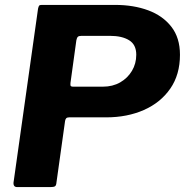

<svg xmlns="http://www.w3.org/2000/svg" viewBox="-20 -762 755 782"><path d="M261 -284Q253 -284 249.5 -280Q246 -276 245 -269L210 -19Q209 -6 203.5 -3Q198 0 185 0H50Q31 0 36 -25L135 -727Q137 -736 139.5 -739Q142 -742 150 -742H449Q524 -742 583.5 -720Q643 -698 678 -653Q713 -608 713 -539Q713 -458 673.5 -401Q634 -344 566 -314Q498 -284 412 -284ZM535 -539Q535 -580 506 -598Q477 -616 428 -616H312Q301 -616 297 -612Q293 -608 291 -598L267 -424Q266 -414 268.5 -411.5Q271 -409 277 -409H399Q439 -409 469.5 -426.5Q500 -444 517.5 -473.5Q535 -503 535 -539Z"/></svg>

Font: Libre Franklin
Style: Bold Italic
Weight: 700
Italic angle: -8°
Designer: Pablo Impallari, Rodrigo Fuenzalida, Nhung Nguyen
Foundry: Impallari Type
Version: Version 3.000